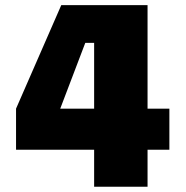

<svg xmlns="http://www.w3.org/2000/svg" viewBox="-20 -710 706 730"><path d="M541 -296.9H624V-140.6H541V0H337.9V-140.6H41V-296.9L212.9 -690.4H541ZM304.2 -546.9 209 -296.9H337.9V-546.9Z"/></svg>

Font: Candal
Style: Regular
Weight: 400
Designer: vernon adams
Foundry: vernon adams
Version: Version 1.000